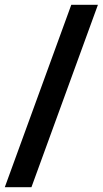

<svg xmlns="http://www.w3.org/2000/svg" viewBox="-20 -780 428 800"><path d="M111 0 388 -760H277L0 0Z"/></svg>

Font: Tekex
Style: Regular
Weight: 400
Designer: NC Empire
Foundry: NC Empire
Version: Version 1.001;hotconv 1.0.109;makeotfexe 2.5.65596